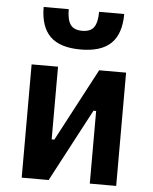

<svg xmlns="http://www.w3.org/2000/svg" viewBox="-55 -829 695 874"><g transform="rotate(5 293.0 -391.5)"><path d="M77.1 0V-517.6H197.8V-185.5H210L385.7 -517.6H508.8V0H388.2V-332H376L200.2 0ZM293 -604.5Q198.2 -604.5 153.6 -648.7Q108.9 -692.9 108.9 -782.7H223.6Q223.6 -733.9 239.5 -711.9Q255.4 -689.9 293 -689.9Q331.5 -689.9 346.9 -712.6Q362.3 -735.4 362.3 -782.7H477.1Q477.1 -692.4 432.1 -648.4Q387.2 -604.5 293 -604.5Z"/></g></svg>

Font: CaskaydiaCove NFP SemiBold
Style: Regular
Weight: 600
Designer: Aaron Bell
Foundry: Saja Typeworks
Version: Version 2111.001; VTT 6.35;Nerd Fonts 3.1.1